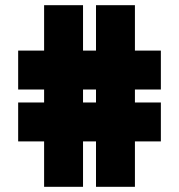

<svg xmlns="http://www.w3.org/2000/svg" viewBox="-20 -720 690 740"><path d="M350 0H500V-175H600V-325H500V-375H600V-525H500V-700H350V-525H300V-700H150V-525H50V-375H150V-325H50V-175H150V0H300V-175H350ZM300 -325V-375H350V-325Z"/></svg>

Font: LS-VG5000 Bold
Style: Regular
Weight: 400
Designer: Justin Bihan, 2021
Foundry: Justin Bihan, 2021
Version: Version 1.000;Glyphs 3.1.2 (3151)